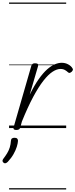

<svg xmlns="http://www.w3.org/2000/svg" viewBox="-72 -1018 600 1526"><path d="M57 15Q45 15 39 10.5Q33 6 36 -6L177 -495Q181 -506 187.5 -510.5Q194 -515 206 -515Q223 -515 228.5 -509Q234 -503 230 -491L164 -265Q201 -340 236 -389.5Q271 -439 303 -467Q335 -495 364 -507Q393 -519 418 -519Q447 -519 470.5 -506Q494 -493 504 -475Q509 -469 507 -462Q505 -455 498 -448Q490 -441 483 -439Q476 -437 469 -443Q460 -452 445 -461Q430 -470 409 -470Q380 -470 346 -448Q312 -426 273.5 -377Q235 -328 192 -248Q149 -168 102 -52L89 -4Q86 6 78.5 10.5Q71 15 57 15ZM-43 276Q-51 269 -52 262Q-53 255 -47 246Q-28 221 -15 199.5Q-2 178 5.5 154Q13 130 15 100Q16 87 23.5 82Q31 77 43 77Q58 77 64.5 83.5Q71 90 71 101Q70 121 61.5 148.5Q53 176 35.5 207Q18 238 -10 268Q-18 276 -26.5 279Q-35 282 -43 276ZM0 478H454V488H0ZM0 -20H454V0H0ZM0 -505H454V-500H0ZM0 -998H454V-988H0Z"/></svg>

Font: Playwrite AU SA Guides
Style: Regular
Weight: 400
Designer: Veronika Burian, José Scaglione
Foundry: TypeTogether
Version: Version 1.003